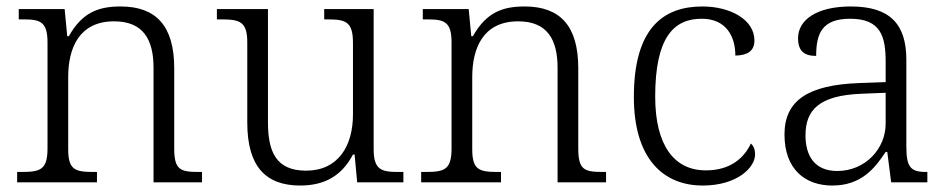

<svg xmlns="http://www.w3.org/2000/svg" viewBox="-20 -564 2936 594"><path d="M33 0H280V-32H270C213 -32 191 -38 191 -102V-326C191 -414 224 -498 333 -498C423 -498 455 -442 455 -354V0H605V-32H595C537 -32 519 -39 519 -105V-353C519 -485 462 -544 353 -544C284 -544 234 -525 193 -452H188L180 -536H38V-504H53C104 -504 127 -497 127 -433V-105C127 -39 105 -32 47 -32H33Z M909 10C985 10 1038 -21 1072 -86H1077L1085 0H1228V-32H1211C1160 -32 1136 -39 1136 -102V-536H983V-504H993C1050 -504 1072 -497 1072 -431V-210C1072 -112 1026 -36 927 -36C833 -36 809 -96 809 -186V-536H651V-504H665C722 -504 745 -497 745 -433V-185C745 -50 801 10 909 10Z M1283 0H1530V-32H1520C1463 -32 1441 -38 1441 -102V-326C1441 -414 1474 -498 1583 -498C1673 -498 1705 -442 1705 -354V0H1855V-32H1845C1787 -32 1769 -39 1769 -105V-353C1769 -485 1712 -544 1603 -544C1534 -544 1484 -525 1443 -452H1438L1430 -536H1288V-504H1303C1354 -504 1377 -497 1377 -433V-105C1377 -39 1355 -32 1297 -32H1283Z M2154 10C2261 10 2316 -46 2316 -86C2316 -101 2312 -112 2303 -120C2281 -73 2237 -37 2165 -37C2066 -36 2007 -114 2007 -265C2007 -448 2064 -506 2151 -506C2226 -506 2255 -452 2255 -392C2294 -393 2314 -407 2314 -439C2314 -503 2240 -544 2153 -544C2032 -544 1941 -477 1941 -264C1941 -73 2032 10 2154 10Z M2555 10C2645 10 2687 -44 2720 -94H2725L2737 0H2849V-32H2845C2796 -32 2784 -48 2784 -112V-379C2784 -491 2732 -544 2612 -544C2506 -544 2449 -502 2449 -446C2449 -406 2468 -391 2505 -391C2505 -460 2523 -506 2610 -506C2706 -506 2720 -450 2720 -372V-310L2637 -307C2481 -301 2407 -254 2407 -148C2407 -40 2471 10 2555 10ZM2570 -35C2502 -35 2472 -80 2472 -145C2472 -224 2514 -269 2646 -274L2720 -277V-181C2720 -105 2658 -35 2570 -35Z"/></svg>

Font: Noto Serif Telugu Light
Style: Regular
Weight: 300
Designer: Jelle Bosma - Monotype Design Team
Foundry: Monotype Imaging Inc.
Version: Version 2.005